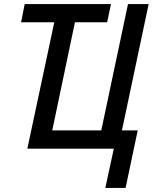

<svg xmlns="http://www.w3.org/2000/svg" viewBox="-20 -734 759 948"><path d="M500 194 542 0H115L248 -624H84L102 -714H528L509 -624H350L238 -90H480L612 -714H714L582 -90H660L600 194Z"/></svg>

Font: Noto Sans SemiCondensed Medium
Style: Italic
Weight: 500
Width: 4
Italic angle: -12°
Designer: Monotype Design Team
Foundry: Monotype Imaging Inc.
Version: Version 2.013; ttfautohint (v1.8.4.7-5d5b)